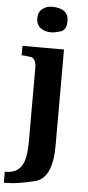

<svg xmlns="http://www.w3.org/2000/svg" viewBox="-85 -806 495 1081"><g transform="rotate(5 162.5 -265.0)"><path d="M161.6 -770Q257.8 -770 257.8 -698.2Q257.8 -645.5 223.4 -635.7Q189 -626 171.4 -626Q153.8 -626 138.4 -630.4Q123 -634.8 111.6 -643.6Q100.1 -652.3 93.5 -666Q86.9 -679.7 86.9 -698.2Q86.9 -734.4 110.6 -752.2Q134.3 -770 161.6 -770ZM252 -536.1V7.8Q252 192.4 153.6 216.3Q55.2 240.2 0 240.2H-20V178.2H-13.2Q44.4 178.2 72.3 138.4Q100.1 98.6 100.1 0V-417Q100.1 -473.1 68.1 -478Q36.1 -482.9 20 -482.9H17.1V-536.1Z"/></g></svg>

Font: DroidSerif-Bold
Style: Bold
Weight: 700
Foundry: Ascender Corporation
Version: Version 1.00 build 112